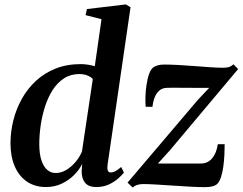

<svg xmlns="http://www.w3.org/2000/svg" viewBox="-20 -837 1099 870"><path d="M467.5 -91Q465 -73.5 468.5 -64.5Q472 -55.5 482 -55.5Q491.5 -55.5 502.8 -61.2Q514 -67 529 -80.5L541.5 -55Q533 -44 515.8 -28.5Q498.5 -13 473.5 -1.2Q448.5 10.5 416.5 10.5Q380.5 10.5 365 -9.5Q349.5 -29.5 350 -62L352.5 -94.5Q340 -68.5 316.2 -44.5Q292.5 -20.5 260 -5Q227.5 10.5 188.5 10.5Q137.5 10.5 101.5 -14.5Q65.5 -39.5 46.5 -84Q27.5 -128.5 27.5 -188Q27.5 -240 40.5 -291.8Q53.5 -343.5 79 -389.2Q104.5 -435 142.8 -470.5Q181 -506 231.8 -526.2Q282.5 -546.5 346.5 -546.5Q362.5 -546.5 379.2 -543.8Q396 -541 409.5 -537L440 -750L367.5 -768.5L374 -796L550.5 -817L571.5 -804ZM400.5 -479Q392 -488.5 376 -495Q360 -501.5 339.5 -501.5Q300 -501.5 269.8 -481.8Q239.5 -462 218.2 -428.5Q197 -395 183.8 -353.5Q170.5 -312 164.2 -268Q158 -224 158 -184Q158 -140.5 167.5 -111.2Q177 -82 193.8 -67.5Q210.5 -53 232.5 -53Q257 -53 280.8 -67.2Q304.5 -81.5 323.2 -104.2Q342 -127 351.5 -151ZM928 -439Q915 -439 895 -439Q875 -439 852 -439Q829 -439 806.8 -439.2Q784.5 -439.5 766 -439.5Q747.5 -439.5 737 -439Q715 -438.5 701.2 -426Q687.5 -413.5 680.2 -394Q673 -374.5 671 -353H640Q638.5 -369.5 639 -396.2Q639.5 -423 643.8 -452Q648 -481 656.2 -503.5Q664.5 -526 678 -534Q683.5 -537.5 695 -541Q706.5 -544.5 724.5 -544.5Q752 -544.5 788.5 -542.5Q825 -540.5 863 -537.5Q901 -534.5 935 -532.2Q969 -530 991 -530Q1006 -530 1017 -533.2Q1028 -536.5 1038 -545.5L1059 -524L749 -155L695.5 -96Q715 -96 741 -96Q767 -96 794.8 -96Q822.5 -96 847.5 -96Q872.5 -96 890.5 -96Q923 -96.5 942.2 -120.8Q961.5 -145 967 -183.5H998Q998 -162.5 996.8 -135.5Q995.5 -108.5 991.8 -81.2Q988 -54 980.8 -32.5Q973.5 -11 962 -1.5Q955.5 4 942.2 7.5Q929 11 907.5 11Q879 11 840.2 8.8Q801.5 6.5 761 3.8Q720.5 1 685.5 -1Q650.5 -3 629 -3Q615 -3 603 0.5Q591 4 581.5 13L558 -9.5L876.5 -384.5Z"/></svg>

Font: Merriweather 72pt SemiBold
Style: Italic
Weight: 600
Italic angle: -7.8°
Version: Version 2.101